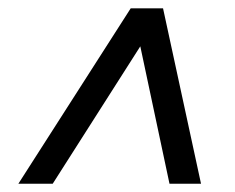

<svg xmlns="http://www.w3.org/2000/svg" viewBox="-20 -568 567 464"><path d="M374 -547.9 465.8 -124H389.6L306.6 -514.6H356.4L107.4 -124H24.4L295.9 -547.9Z"/></svg>

Font: Crimson Pro ExtraLight SemiBold
Style: Italic
Weight: 600
Italic angle: -12°
Version: Version 1.002